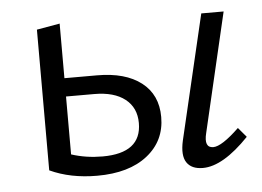

<svg xmlns="http://www.w3.org/2000/svg" viewBox="-39 -468 712 522"><g transform="rotate(-5 317.0 -207.5)"><path d="M230 -271Q307 -271 350.5 -237.5Q394 -204 394 -143Q394 -78 344 -38.5Q294 1 207 1Q134 1 78 -25V-409L141 -420V-271ZM599 -95 621 -69Q550 5 495 5Q464 5 451 -14.5Q438 -34 447 -74L527 -414H588L512 -89Q502 -49 528 -49Q551 -49 599 -95ZM226 -50Q332 -50 332 -132Q332 -174 302 -197.5Q272 -221 218 -221H141V-63Q181 -50 226 -50Z"/></g></svg>

Font: EauTestInfant
Style: Italic
Weight: 400
Italic angle: -12°
Designer: Christian Thalmann (Catharsis Fonts)
Version: Version 0.001;PS 000.001;hotconv 1.0.88;makeotf.lib2.5.64775